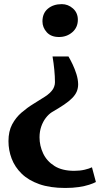

<svg xmlns="http://www.w3.org/2000/svg" viewBox="-20 -768 522 952"><path d="M319.5 -488Q329 -472 340 -449Q351 -426 359 -400.5Q367 -375 367.5 -350.5Q367.5 -330.5 360.5 -314Q353.5 -297.5 338 -281.8Q322.5 -266 297.8 -249.2Q273 -232.5 237.5 -212Q221 -201.5 207 -183.2Q193 -165 184.5 -140.5Q176 -116 176 -87Q176 -45.5 194 -7.2Q212 31 250 55Q288 79 348 79Q376.5 79 399.8 73.5Q423 68 436 61.5L455.5 134.5Q443.5 141 422 148Q400.5 155 370.8 159.5Q341 164 303.5 164Q228 164 174.5 145Q121 126 87.2 93Q53.5 60 37.8 18.5Q22 -23 22 -68Q22 -117 40.2 -151.2Q58.5 -185.5 87 -210Q115.5 -234.5 146.2 -253.2Q177 -272 203 -288.8Q229 -305.5 242 -325Q245.5 -330 249 -339.8Q252.5 -349.5 252.5 -360.5Q252.5 -389.5 249.2 -422.5Q246 -455.5 240.5 -488ZM286.5 -747.5Q317.5 -747.5 341.8 -726Q366 -704.5 366 -670Q366 -632 338.5 -608.2Q311 -584.5 272.5 -584.5Q233 -584.5 211.8 -608.2Q190.5 -632 190.5 -662Q190.5 -702.5 217.5 -725Q244.5 -747.5 286.5 -747.5Z"/></svg>

Font: Merriweather 48pt ExtraBold
Style: Regular
Weight: 800
Version: Version 2.100